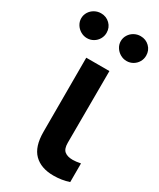

<svg xmlns="http://www.w3.org/2000/svg" viewBox="-235 -800 722 870"><g transform="rotate(30 126.0 -365.5)"><path d="M186.5 -530.3 185.5 -154.3Q185.5 -123 200.4 -110.8Q215.3 -98.6 243.2 -98.6Q259.8 -98.6 284.2 -103.5V-5.9Q246.1 6.8 203.1 6.8Q137.7 6.8 101.6 -29.1Q65.4 -64.9 65.4 -142.6V-530.3ZM-43.9 -673.8Q-43.9 -691.4 -34.7 -706.3Q-25.4 -721.2 -10 -729.7Q5.4 -738.3 23.4 -738.3Q51.3 -738.3 70.1 -719.7Q88.9 -701.2 88.9 -673.8Q88.9 -656.2 80.3 -641.4Q71.8 -626.5 56.6 -617.4Q41.5 -608.4 23.4 -608.4Q5.9 -608.4 -9.8 -617.4Q-25.4 -626.5 -34.7 -641.6Q-43.9 -656.7 -43.9 -673.8ZM163.1 -673.8Q163.1 -691.4 172.4 -706.3Q181.6 -721.2 197 -729.7Q212.4 -738.3 230.5 -738.3Q258.3 -738.3 277.1 -719.7Q295.9 -701.2 295.9 -673.8Q295.9 -656.2 287.4 -641.4Q278.8 -626.5 263.7 -617.4Q248.5 -608.4 230.5 -608.4Q212.9 -608.4 197.3 -617.4Q181.6 -626.5 172.4 -641.6Q163.1 -656.7 163.1 -673.8Z"/></g></svg>

Font: Pretendard SemiBold
Style: Regular
Weight: 600
Designer: Base glyphs from Inter by Rasmus Andersson; Hangeul glyphs from Noto Sans CJK(Source Han Sans) by Jang Soo-young and Kan
Foundry: Kil Hyung-jin
Version: Version 1.309